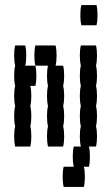

<svg xmlns="http://www.w3.org/2000/svg" viewBox="-20 -580 440 760"><path d="M302 -480Q298 -497 298 -520Q298 -544 302 -560H362Q366 -544 366 -520Q366 -497 362 -480ZM80 -320H120Q124 -304 124 -280Q124 -257 120 -240H100Q104 -224 104 -200Q104 -177 100 -160Q104 -144 104 -120Q104 -97 100 -80Q104 -64 104 -40Q104 -17 100 0H40Q36 -17 36 -40Q36 -64 40 -80Q36 -97 36 -120Q36 -144 40 -160Q36 -177 36 -200Q36 -224 40 -240Q36 -257 36 -280Q36 -304 40 -320Q36 -337 36 -360Q36 -384 40 -400H80Q84 -384 84 -360Q84 -337 80 -320ZM230 0H170Q166 -17 166 -40Q166 -64 170 -80Q166 -97 166 -120Q166 -144 170 -160Q166 -177 166 -200Q166 -224 170 -240Q166 -257 166 -280Q166 -304 170 -320H120Q116 -337 116 -360Q116 -384 120 -400H200Q204 -384 204 -360Q204 -337 200 -320H230Q234 -304 234 -280Q234 -257 230 -240Q234 -224 234 -200Q234 -177 230 -160Q234 -144 234 -120Q234 -97 230 -80Q234 -64 234 -40Q234 -17 230 0ZM364 -360Q364 -337 360 -320Q364 -304 364 -280Q364 -257 360 -240Q364 -224 364 -200Q364 -177 360 -160Q364 -144 364 -120Q364 -97 360 -80Q364 -64 364 -40Q364 -17 360 0H332Q336 16 336 40Q336 63 332 80H312Q316 96 316 120Q316 143 312 160H232Q228 143 228 120Q228 96 232 80H272Q268 63 268 40Q268 16 272 0H300Q296 -17 296 -40Q296 -64 300 -80Q296 -97 296 -120Q296 -144 300 -160Q296 -177 296 -200Q296 -224 300 -240Q296 -257 296 -280Q296 -304 300 -320Q296 -337 296 -360Q296 -384 300 -400H360Q364 -384 364 -360Z"/></svg>

Font: VT323
Style: Regular
Weight: 400
Monospace: yes
Designer: Peter Hull
Version: Version 2.000